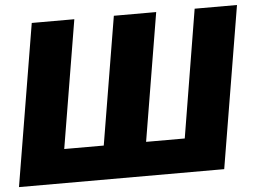

<svg xmlns="http://www.w3.org/2000/svg" viewBox="-62 -794 1147 860"><g transform="rotate(-5 511.0 -364.0)"><path d="M110.4 -727.5H301.8L206.1 -152.3H383.8L479.5 -727.5H669.9L574.2 -152.3H748L842.8 -727.5H1033.2L912.1 0H-10.7Z"/></g></svg>

Font: Inter Tight Black
Style: Italic
Weight: 900
Italic angle: -9.39999°
Designer: Rasmus Andersson
Foundry: rsms
Version: Version 3.004; ttfautohint (v1.8.4.7-5d5b)